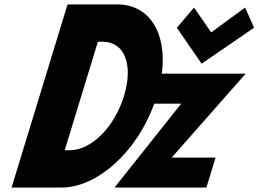

<svg xmlns="http://www.w3.org/2000/svg" viewBox="-20 -845 1165 865"><path d="M854.1 -811 776.7 -720 888.3 -558 1124.5 -720 1084.3 -811 931.4 -699ZM284.3 -825 32.1 0H257.3C414.7 0 594.5 -155.5 675.1 -378H796.4L495.7 0H909.9L951.2 -135H753.5L1086.7 -513H709C733.6 -699.4 650.3 -825 509.5 -825ZM271.5 -168 421 -657H442.1C544.2 -657 580.7 -550 538.5 -412C495.6 -274 394 -168 292.6 -168Z"/></svg>

Font: Hussar
Style: BdSuprConOblThree
Weight: 700
Foundry: Cannot Into Space Fonts
Version: Version 2.00